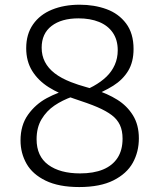

<svg xmlns="http://www.w3.org/2000/svg" viewBox="-20 -762 660 795"><path d="M533 -559Q533 -505.5 510.8 -468.8Q488.5 -432 448.8 -407Q409 -382 346.5 -357.5L297 -375Q315.5 -381 333 -388.8Q350.5 -396.5 367 -405.5Q398.5 -423 420.8 -444.5Q443 -466 455.2 -493.5Q467.5 -521 467.5 -554Q467.5 -597 447 -626.8Q426.5 -656.5 390 -671.2Q353.5 -686 305 -686Q234.5 -686 193.5 -654.5Q152.5 -623 152.5 -564.5Q152.5 -532 166 -505.8Q179.5 -479.5 206.2 -458.8Q233 -438 274 -422Q288 -416.5 304.2 -411.2Q320.5 -406 338 -401Q360 -395 371 -391.5Q425 -374.5 465.5 -349.2Q506 -324 530.5 -284.5Q555 -245 555 -189Q555 -133.5 530 -88.2Q505 -43 449.8 -15.2Q394.5 12.5 308 12.5Q223.5 12.5 169 -14Q114.5 -40.5 89.8 -84.2Q65 -128 65 -180.5Q65 -243.5 96 -287Q127 -330.5 174 -355.8Q221 -381 277.5 -395.5L317 -374Q297.5 -368.5 280 -362Q238 -347 205.5 -325Q173 -303 152.2 -268.5Q131.5 -234 131.5 -185.5Q131.5 -115 180 -79.5Q228.5 -44 311.5 -44Q367.5 -44 406.8 -60.2Q446 -76.5 466.8 -108.5Q487.5 -140.5 487.5 -188Q487.5 -221 476.5 -244.5Q465.5 -268 442.8 -285.2Q420 -302.5 383 -318.5Q364.5 -326.5 339.2 -335.5Q314 -344.5 286.5 -353.5Q225 -373.5 181.5 -401Q138 -428.5 113.2 -468.5Q88.5 -508.5 88.5 -562.5Q88.5 -620.5 116.8 -661Q145 -701.5 195.2 -722Q245.5 -742.5 310 -742.5Q370.5 -742.5 420.8 -724.2Q471 -706 502 -665Q533 -624 533 -559Z"/></svg>

Font: Monaspace Neon Var ExtraLight
Style: Regular
Weight: 200
Designer: Riley Cran and the Lettermatic Team
Version: Version 1.200 (Monaspace Neon Var)